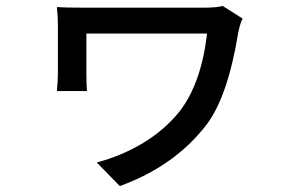

<svg xmlns="http://www.w3.org/2000/svg" viewBox="-20 -545 996 651"><path d="M734.9 -524.9 802.7 -481.9Q795.9 -471.7 788.1 -436Q752.4 -217.3 680.2 -122.1Q571.8 18.6 386.2 85.9L308.1 5.9Q393.1 -16.6 465.3 -60.3Q537.6 -104 587.9 -166Q662.1 -260.7 682.1 -431.2H272.9V-296.4Q272.9 -258.3 274.9 -236.3H172.9Q176.3 -272.9 176.3 -296.4V-460.9Q176.3 -489.3 172.9 -521Q195.8 -519 263.7 -519H673.8Q714.8 -519 734.9 -524.9Z"/></svg>

Font: Karasuma Gothic
Style: Regular
Weight: 500
Designer: Rasmus Andersson / Ryoko Nishizuka
Foundry: Genbu
Version: Version 1.00